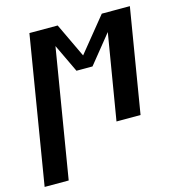

<svg xmlns="http://www.w3.org/2000/svg" viewBox="-151 -615 859 925"><g transform="rotate(-15 279.0 -152.5)"><path d="M-42 215 79 -520H220L301 -349L440 -520H580L494 0H374L445 -427L331 -286H251L184 -427L78 215Z"/></g></svg>

Font: Iosevka SS04 Extended Oblique
Style: Bold
Weight: 700
Width: 7
Italic angle: -9°
Monospace: yes
Designer: Belleve Invis
Foundry: Belleve Invis
Version: Version 19.0.0; ttfautohint (v1.8.4)